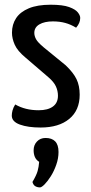

<svg xmlns="http://www.w3.org/2000/svg" viewBox="-20 -530 385 813"><path d="M151.9 10Q98.6 10 64.2 -2.5Q29.9 -15 29.9 -40.5Q29.9 -50.1 33 -62.3Q36.2 -74.6 44.4 -87.7Q66.1 -75.3 90.5 -69.3Q115 -63.2 143.7 -63.2Q182.4 -63.2 203.9 -78.8Q225.4 -94.3 225.4 -124.6Q225.4 -145.1 216.8 -164Q208.2 -183 185.1 -202.8L88.2 -286Q54.1 -314.3 42.4 -340.6Q30.7 -366.8 30.7 -391.6Q30.7 -426.6 48.3 -453.2Q65.9 -479.8 102.3 -494.9Q138.6 -510 194.3 -510Q245.7 -510 272.6 -500.2Q299.5 -490.4 309.6 -477.5Q319.7 -464.6 319.7 -454Q319.7 -432.8 302.3 -412.7Q279.5 -426.6 255.9 -433Q232.3 -439.4 204 -439.4Q168.4 -439.4 146.8 -426.8Q125.3 -414.2 125.3 -390.7Q125.3 -377.8 132.6 -364.1Q139.9 -350.5 165.2 -329.4L257.9 -253.7Q290.7 -222.5 304 -194.8Q317.4 -167.1 317.4 -129.1Q317.4 -62.8 273.1 -26.4Q228.9 10 151.9 10ZM149.2 263.5Q138 263.5 129.5 258.5Q121 253.6 117.4 240.5Q134.4 211.8 139.3 194.1Q144.2 176.4 145.8 155.3Q133.3 147.4 127.8 135Q122.4 122.7 122.4 106.2Q122.4 84.1 136.5 69.2Q150.6 54.2 173 54.2Q199.5 54.2 213.6 68.6Q227.8 83.1 227.8 113.5Q227.8 140.6 218.3 167.5Q208.9 194.4 195.4 215.9Q181.9 237.4 169 250.5Q156.1 263.5 149.2 263.5Z"/></svg>

Font: Yanone Kaffeesatz ExtraLight
Style: Regular
Weight: 200
Designer: Yanone (Cyrillic: Daniel Pouzeot, Huerta Tipografica, and Cyreal)
Foundry: Yanone
Version: Version 2.003